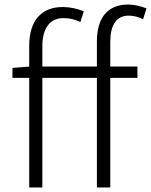

<svg xmlns="http://www.w3.org/2000/svg" viewBox="-20 -828 667 848"><path d="M35 -484H109V0H167V-484H408V0H467V-484H587V-534H467V-641C467 -717 493 -759 549 -759C568 -759 590 -754 612 -743L627 -791C602 -801 573 -808 546 -808C456 -808 408 -750 408 -645V-534H167V-622C167 -702 199 -748 260 -748C285 -748 310 -743 335 -731L350 -778C321 -790 289 -797 257 -797C163 -797 109 -737 109 -626V-534L35 -528Z"/></svg>

Font: Noto Sans HK Light
Style: Regular
Weight: 300
Designer: Ryoko NISHIZUKA 西塚涼子 (kana, bopomofo & ideographs); Paul D. Hunt (Latin, Greek & Cyrillic); Sandoll Communications 산돌커뮤니
Foundry: Adobe
Version: Version 2.004;hotconv 1.0.118;makeotfexe 2.5.65603